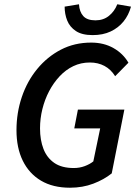

<svg xmlns="http://www.w3.org/2000/svg" viewBox="-20 -865 640 897"><path d="M307 12Q227 12 171.5 -21Q116 -54 86.5 -114Q57 -174 57 -257Q57 -338 82 -412Q107 -486 154 -543Q201 -600 264.5 -633Q328 -666 406 -666Q465 -666 510 -640.5Q555 -615 580 -572L518 -509Q498 -541 468 -557Q438 -573 400 -573Q358 -573 322.5 -556Q287 -539 258.5 -508.5Q230 -478 209.5 -439Q189 -400 178 -355.5Q167 -311 167 -265Q167 -211 183 -169.5Q199 -128 233.5 -104Q268 -80 325 -80Q352 -80 376 -89Q400 -98 416 -111L448 -265H327L344 -353H561L502 -55Q466 -26 416 -7Q366 12 307 12ZM413 -701Q363 -701 334.5 -720Q306 -739 294 -769Q282 -799 282 -834L349 -845Q351 -810 369 -790Q387 -770 426 -770Q463 -770 489 -791Q515 -812 528 -845L592 -834Q581 -794 557 -764.5Q533 -735 497 -718Q461 -701 413 -701Z"/></svg>

Font: Source Sans 3 SemiBold
Style: Italic
Weight: 600
Italic angle: -11°
Designer: Paul D. Hunt
Foundry: Adobe
Version: Version 3.046;hotconv 1.0.118;makeotfexe 2.5.65603